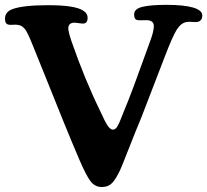

<svg xmlns="http://www.w3.org/2000/svg" viewBox="-27 -730 837 776"><path d="M578.6 -560.1Q594.7 -602.5 594.7 -624.5Q594.7 -646 569.3 -648.4Q564 -648.9 547.9 -648.2Q531.7 -647.5 528.8 -648.9Q515.1 -650.4 515.1 -671.9Q515.1 -694.3 548.8 -702.4Q582.5 -710.4 645 -710.4Q716.3 -710.4 753.4 -699.5Q790.5 -688.5 790.5 -668Q790.5 -645.5 771.5 -641.6Q765.1 -640.1 751 -641.4Q736.8 -642.6 727.5 -641.1Q705.1 -637.7 687.7 -610.6Q670.4 -583.5 638.2 -499L544.9 -256.8Q523.9 -207 494.4 -131.6Q464.8 -56.2 458.5 -42.5Q441.4 -6.3 426 9.8Q410.6 25.9 384.8 25.9Q356 25.9 338.1 1.5Q320.3 -22.9 294.9 -82Q263.7 -154.8 232.4 -231.7Q201.2 -308.6 163.8 -402.1Q126.5 -495.6 104 -550.3Q84.5 -598.6 74.7 -611.3Q62.5 -627.4 45.4 -629.4Q38.1 -630.9 25.4 -629.9Q12.7 -628.9 7.8 -630.4Q-6.8 -632.8 -6.8 -654.3Q-6.8 -681.2 21.5 -692.4Q63.5 -709 168.9 -709Q274.9 -709 308.6 -687.5Q327.1 -676.8 327.1 -656.7Q327.1 -636.7 310.5 -634.8Q305.2 -634.3 291 -636.5Q276.9 -638.7 271 -638.2Q249 -636.7 249 -615.2Q249 -602.1 262.2 -562.5Q315.9 -407.7 378.4 -280.3Q380.9 -275.9 386 -264.4Q391.1 -252.9 395.3 -244.4Q399.4 -235.8 405.3 -226.3Q411.1 -216.8 417.2 -211.4Q423.3 -206.1 429.2 -206.1Q434.6 -206.1 439.2 -209.5Q443.8 -212.9 448 -220.2Q452.1 -227.5 454.8 -233.4Q457.5 -239.3 461.9 -250.5Q466.3 -261.7 468.3 -266.6Q492.2 -324.2 513.4 -381.1Q534.7 -438 552.7 -488.8Q570.8 -539.6 578.6 -560.1Z"/></svg>

Font: Cooper* SemiBold
Style: Regular
Weight: 600
Designer: Owen Earl
Foundry: indestructible type*
Version: Version 0.001